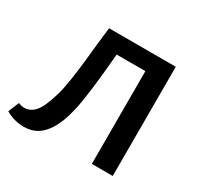

<svg xmlns="http://www.w3.org/2000/svg" viewBox="-145 -825 1027 1002"><g transform="rotate(30 368.5 -324.0)"><path d="M642 -658V0H516V-559H343Q321 -299 298 -202Q256 -21 153 5Q133 10 112 10Q52 10 1 -20L28 -85Q47 -77 63 -77Q92 -77 115 -96Q138 -115 154 -152.5Q170 -190 181.5 -230.5Q193 -271 202 -331.5Q211 -392 216 -439Q221 -486 228 -553Q235 -620 240 -658Z"/></g></svg>

Font: EauTest
Style: Bold
Weight: 700
Designer: Christian Thalmann (Catharsis Fonts)
Version: Version 0.001;PS 000.001;hotconv 1.0.88;makeotf.lib2.5.64775